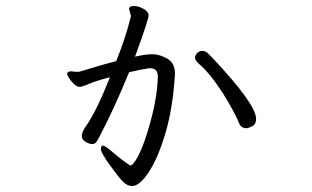

<svg xmlns="http://www.w3.org/2000/svg" viewBox="-20 -559 1040 641"><path d="M431 -370Q476 -494 476 -507Q476 -520 459 -529.5Q442 -539 426.5 -539Q411 -539 411 -529L417 -506Q417 -502 416 -500Q398 -429 368 -355Q318 -342 281.5 -330.5Q245 -319 240 -319L225 -320L217 -321Q208 -321 204 -314V-312Q204 -309 210.5 -298.5Q217 -288 227 -278.5Q237 -269 245.5 -269Q254 -269 278.5 -279.5Q303 -290 347 -301Q302 -187 267 -138Q253 -118 253 -105.5Q253 -93 265.5 -85.5Q278 -78 289 -78Q300 -78 309 -97Q361 -195 411 -318Q455 -328 476 -331H482Q507 -331 507 -303Q505 -227 475.5 -128.5Q446 -30 419 -7H414Q390 -22 360.5 -47.5Q331 -73 324 -73Q317 -73 317 -61Q317 -49 347 -7.5Q377 34 391 48Q405 62 421 62Q446 62 476.5 16Q507 -30 532 -113.5Q557 -197 564 -309V-314Q564 -349 538 -363.5Q512 -378 489 -378Q466 -378 431 -370ZM835 -162Q835 -211 690 -365L673 -382Q666 -389 655.5 -389Q645 -389 638 -381.5Q631 -374 631 -366Q631 -358 644 -346Q679 -317 724 -248Q767 -178 778 -148Q784 -131 803 -131Q809 -131 822 -137.5Q835 -144 835 -162Z"/></svg>

Font: LXGW WenKai TC
Style: Regular
Weight: 400
Designer: LXGW / Fontworks Inc.
Foundry: LXGW / Fontworks Inc.
Version: Version 1.330